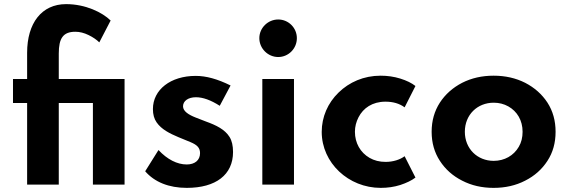

<svg xmlns="http://www.w3.org/2000/svg" viewBox="-20 -895 2760 931"><path d="M265 0V-395.5H430.5V0H584V-512H265V-635.5C265 -709.5 286 -741 345.5 -741C366.5 -741 388 -735.5 409.5 -725C431 -714.5 448.5 -702.5 461.5 -689.5L516.5 -795.5C476 -835 395 -875 300.5 -875C182 -875 111.5 -783 111.5 -639V-512H43V-395.5H111.5V0Z M885.5 16C1026.5 16 1110 -47.5 1110 -158C1110 -188.5 1104.5 -212.5 1093 -231C1070.5 -267 1029.5 -287.5 978 -306C962.5 -311.5 946 -318 929 -325C894.5 -338.5 867.5 -355.5 867.5 -379.5C867.5 -405 892 -423.5 930 -423.5C964 -423.5 1002.5 -409.5 1045.5 -382L1098 -480.5C1034.5 -512 979.5 -527 929 -527C807.5 -527 721.5 -460.5 721.5 -366C721.5 -340 727.5 -318.5 739.5 -301.5C763 -267.5 803.5 -247.5 845 -230C869.5 -220 889 -212 904.5 -205.5C935 -192.5 950 -179 950 -152.5C950 -117.5 924 -97.5 885.5 -97.5C839 -97.5 791 -122 748.5 -167.5L684 -64.5C729.5 -12 799 16 885.5 16Z M1329 -618.5C1379 -618.5 1419.5 -659.5 1419.5 -710C1419.5 -760 1379 -800.5 1329 -800.5C1279.5 -800.5 1237.5 -760 1237.5 -710C1237.5 -659.5 1279.5 -618.5 1329 -618.5ZM1405.5 0V-512H1252V0Z M1826 16C1859.5 16 1891 11.5 1921 2C1951 -8 1975.5 -19.5 1994.5 -34L1942 -137.5C1920 -121 1886.5 -110 1850 -110C1820.5 -110 1794.5 -116.5 1772 -129.5C1727 -155.5 1701 -202 1701 -256C1701 -280.5 1707 -304 1718.5 -326.5C1741.5 -371 1785.5 -402 1849 -402C1886 -402 1917 -393 1942 -374.5L1994.5 -478C1976 -492.5 1951.5 -504.5 1921 -514C1890.5 -523.5 1858.5 -528 1825.5 -528C1744 -528 1673 -496.5 1621.5 -446C1569.5 -395.5 1540 -328 1540 -255.5C1540 -105 1670 16 1826 16Z M2373.5 16C2430 16 2481 4.5 2526.5 -19C2572 -42 2608 -74 2634.5 -115C2661 -155.5 2674 -202.5 2674 -256C2674 -309.5 2661 -356.5 2634.5 -397.5C2608 -438 2572 -470 2526.5 -493.5C2481 -516.5 2430 -528 2373.5 -528C2317 -528 2266.5 -516.5 2221 -493.5C2175.5 -470 2139.5 -438 2113 -397.5C2086.5 -356.5 2073 -309.5 2073 -256C2073 -202.5 2086.5 -155.5 2113 -115C2139.5 -74 2175.5 -42 2221 -19C2266.5 4.5 2317 16 2373.5 16ZM2374 -115C2295 -115 2234 -173.5 2234 -256C2234 -339 2295 -397 2374 -397C2400 -397 2423.5 -391 2445 -379C2487.5 -355 2514 -311.5 2514 -256C2514 -228.5 2508 -204 2495.5 -183C2471 -140.5 2426 -115 2374 -115Z"/></svg>

Font: Spartan
Style: Bold
Weight: 700
Designer: Matt Bailey, Mirko Velimirovic
Foundry: Matt Bailey
Version: Version 1.003